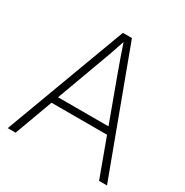

<svg xmlns="http://www.w3.org/2000/svg" viewBox="-168 -863 959 997"><g transform="rotate(30 312.0 -364.0)"><path d="M14.2 0 284.7 -727.5H338.9L609.4 0H562L370.1 -521.5Q355.5 -561.5 339.6 -606.4Q323.7 -651.4 304.7 -708H318.4Q299.8 -651.4 283.9 -606.4Q268.1 -561.5 252.9 -521.5L61.5 0ZM131.8 -228V-269.5H491.7V-228Z"/></g></svg>

Font: Inter 28pt ExtraLight
Style: Regular
Weight: 250
Designer: Rasmus Andersson
Foundry: rsms
Version: Version 4.001;git-66647c0bb